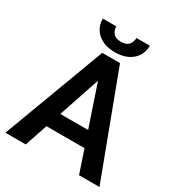

<svg xmlns="http://www.w3.org/2000/svg" viewBox="-206 -1026 1078 1161"><g transform="rotate(30 333.5 -446.0)"><path d="M350.6 -603 147.9 0H5.9L271.5 -710.9H362.3ZM520 0 316.4 -603 304.2 -710.9H395.5L662.6 0ZM510.7 -264.2V-158.2H129.4V-264.2ZM405.8 -892.1H499.5Q499.5 -851.1 479.5 -819.3Q459.5 -787.6 422.6 -769.8Q385.7 -752 335.4 -752Q259.8 -752 215.3 -791Q170.9 -830.1 170.9 -892.1H264.6Q264.6 -866.2 280.8 -845.7Q296.9 -825.2 335.4 -825.2Q374 -825.2 389.9 -845.7Q405.8 -866.2 405.8 -892.1Z"/></g></svg>

Font: Roboto SemiBold
Style: Regular
Weight: 600
Designer: Christian Robertson
Foundry: Google
Version: Version 3.009; 2024